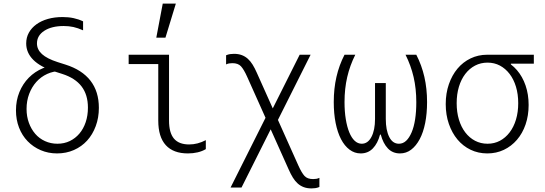

<svg xmlns="http://www.w3.org/2000/svg" viewBox="-20 -845 3040 1070"><path d="M335 -700Q268 -700 227 -673.5Q186 -647 186 -603Q186 -569 214 -543.5Q242 -518 301 -499L345 -485Q437 -456 484 -395.5Q531 -335 531 -244Q531 -189 513.5 -142Q496 -95 465.5 -61.5Q435 -28 392 -9Q349 10 298 10Q249 10 207 -8Q165 -26 134 -58Q103 -90 86 -134Q69 -178 69 -230Q69 -285 88 -331.5Q107 -378 140.5 -412Q174 -446 219.5 -465Q265 -484 318 -484V-449Q278 -449 243 -433Q208 -417 182.5 -388.5Q157 -360 142.5 -321.5Q128 -283 128 -238Q128 -196 141 -160.5Q154 -125 176.5 -99Q199 -73 231 -58.5Q263 -44 300 -44Q338 -44 369 -59Q400 -74 422.5 -100.5Q445 -127 457.5 -164Q470 -201 470 -245Q470 -317 434.5 -363.5Q399 -410 327 -433L283 -447Q205 -472 165.5 -511.5Q126 -551 126 -603Q126 -636 141 -663Q156 -690 183 -709.5Q210 -729 247 -739.5Q284 -750 329 -750Q362 -750 390 -744Q418 -738 443 -726V-676Q414 -689 389 -694.5Q364 -700 335 -700Z M922 -173Q922 -105 949.5 -72.5Q977 -40 1034 -40Q1058 -40 1081 -46Q1104 -52 1127 -64V-14Q1107 -2 1081.5 4Q1056 10 1027 10Q946 10 904 -36Q862 -82 862 -173V-488H697V-540H922ZM960 -825H887L851 -635H902Z M1589 100Q1600 125 1612 144.5Q1624 164 1639 177.5Q1654 191 1673 198Q1692 205 1716 205Q1727 205 1737.5 203.5Q1748 202 1760 197V146Q1752 150 1743.5 151.5Q1735 153 1725 153Q1693 153 1677 135.5Q1661 118 1643 78L1411 -440Q1400 -465 1388 -484.5Q1376 -504 1361 -517.5Q1346 -531 1327 -538Q1308 -545 1284 -545Q1273 -545 1262.5 -543.5Q1252 -542 1240 -537V-486Q1248 -490 1256.5 -491.5Q1265 -493 1275 -493Q1307 -493 1323 -475.5Q1339 -458 1357 -418ZM1265 200H1326L1524 -195H1463ZM1452 -145H1513L1711 -540H1650Z M2209 10Q2244 10 2271.5 -11Q2299 -32 2319 -69.5Q2339 -107 2349.5 -159.5Q2360 -212 2360 -276Q2360 -351 2345 -416.5Q2330 -482 2300 -540H2240Q2270 -480 2285 -415.5Q2300 -351 2300 -275Q2300 -223 2293.5 -180.5Q2287 -138 2274 -107.5Q2261 -77 2243.5 -60.5Q2226 -44 2203 -44Q2168 -44 2149 -82Q2130 -120 2130 -182V-382H2070V-182Q2070 -120 2050 -82Q2030 -44 1996 -44Q1974 -44 1956.5 -60.5Q1939 -77 1926.5 -107.5Q1914 -138 1907 -181Q1900 -224 1900 -276Q1900 -351 1915 -415.5Q1930 -480 1960 -540H1900Q1870 -482 1855 -416.5Q1840 -351 1840 -276Q1840 -212 1850.5 -159.5Q1861 -107 1880.5 -69.5Q1900 -32 1928 -11Q1956 10 1990 10Q2031 10 2058 -18Q2085 -46 2098 -95H2102Q2115 -46 2141.5 -18Q2168 10 2209 10Z M2697 -44Q2659 -44 2627.5 -60.5Q2596 -77 2573 -107Q2550 -137 2537.5 -178.5Q2525 -220 2525 -270Q2525 -320 2537.5 -361.5Q2550 -403 2573 -433Q2596 -463 2627.5 -479.5Q2659 -496 2697 -496Q2735 -496 2766 -479.5Q2797 -463 2820 -433Q2843 -403 2855.5 -361.5Q2868 -320 2868 -270Q2868 -220 2855.5 -178.5Q2843 -137 2820 -107Q2797 -77 2766 -60.5Q2735 -44 2697 -44ZM2696 10Q2746 10 2788 -10Q2830 -30 2861 -66Q2892 -102 2909 -151.5Q2926 -201 2926 -260Q2926 -319 2909 -368.5Q2892 -418 2861 -454Q2830 -490 2787.5 -510Q2745 -530 2695 -530L2827 -476V-490H2955V-540H2695Q2645 -540 2602.5 -519.5Q2560 -499 2529.5 -462.5Q2499 -426 2481.5 -375.5Q2464 -325 2464 -265Q2464 -205 2481.5 -154.5Q2499 -104 2529.5 -67.5Q2560 -31 2602.5 -10.5Q2645 10 2696 10Z"/></svg>

Font: CommitMonoV142 ExtLt
Style: Regular
Weight: 200
Monospace: yes
Designer: Eigil Nikolajsen
Foundry: Eigil Nikolajsen
Version: Version 1.142